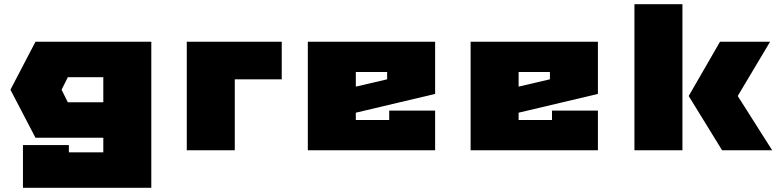

<svg xmlns="http://www.w3.org/2000/svg" viewBox="-20 -720 3730 920"><path d="M30 -290 150 -520H705V180H90V-25H310V10H475V-60H150ZM275 -290 305 -230H475V-350H305Z M1330 -520V-340H1105V0H875V-520Z M1835 -375H1685V-305L1835 -340ZM2065 0H1455V-520H2065V-270L1685 -180V-145H1845V-190H2065Z M2615 -375H2465V-305L2615 -340ZM2845 0H2235V-520H2845V-270L2465 -180V-145H2625V-190H2845Z M3250 0H3020V-700H3250ZM3280 -260 3430 -520H3670L3515 -260L3680 0H3440Z"/></svg>

Font: Imperial One
Style: Regular
Weight: 400
Designer: Jovanny Lemonad
Foundry: Jovanny Lemonad
Version: Version 1.000